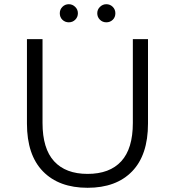

<svg xmlns="http://www.w3.org/2000/svg" viewBox="-20 -886 832 912"><path d="M108 -299V-700H182V-302Q182 -180 237 -120Q292 -60 396 -60Q501 -60 556 -120Q611 -180 611 -302V-700H683V-299Q683 -150 607.5 -72Q532 6 396 6Q260 6 184 -72Q108 -150 108 -299ZM264 -823Q264 -841 276.5 -853.5Q289 -866 307 -866Q324 -866 337 -853.5Q350 -841 350 -823Q350 -805 337.5 -792.5Q325 -780 307 -780Q289 -780 276.5 -792Q264 -804 264 -823ZM442 -823Q442 -841 455 -853.5Q468 -866 485 -866Q503 -866 515.5 -853.5Q528 -841 528 -823Q528 -804 515.5 -792Q503 -780 485 -780Q467 -780 454.5 -792.5Q442 -805 442 -823Z"/></svg>

Font: Montserrat-Regular
Style: Regular
Weight: 400
Version: Version 7.200